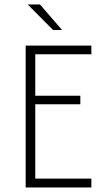

<svg xmlns="http://www.w3.org/2000/svg" viewBox="-20 -826 467 846"><path d="M93.1 0V-625H382.6V-586.8H135.4V-404.2H334V-366.7H135.4V-38.9H382.6V0ZM213.9 -693.8 102.1 -806.2H156.2L253.5 -693.8Z"/></svg>

Font: Afacad Flux ExtraLight
Style: Regular
Weight: 250
Designer: Kristian Moeller
Foundry: Dicotype
Version: Version 1.100